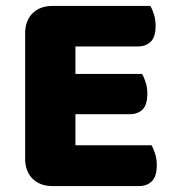

<svg xmlns="http://www.w3.org/2000/svg" viewBox="-20 -626 588 649"><path d="M65 -513Q65 -556 90 -581Q115 -606 158 -606H488Q495 -595 500.5 -577Q506 -559 506 -539Q506 -501 489.5 -485Q473 -469 446 -469H235V-376H460Q467 -365 472.5 -347.5Q478 -330 478 -310Q478 -272 462 -256Q446 -240 419 -240H235V-135H492Q499 -124 504.5 -106Q510 -88 510 -68Q510 -30 493.5 -13.5Q477 3 450 3H158Q115 3 90 -22Q65 -47 65 -90Z"/></svg>

Font: Baloo Bhaijaan
Style: Regular
Weight: 400
Designer: Devika Bhansali and Ek Type
Foundry: Ek Type
Version: Version 1.443;PS 1.000;hotconv 16.6.51;makeotf.lib2.5.65220;